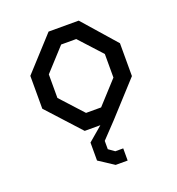

<svg xmlns="http://www.w3.org/2000/svg" viewBox="-131 -620 862 934"><g transform="rotate(-20 300.0 -153.5)"><path d="M224 0 67 -172V-342L224 -514H380L531 -342V-172L374 0L299 79V122L330 144H371V207H309L231 156V63L305 0ZM154 -196 260 -80H338L444 -196V-318L338 -434H260L154 -318Z"/></g></svg>

Font: Moralerspace Krypton JPDOC
Style: Regular
Weight: 400
Version: v0.0.6; ttfautohint (v1.8.4.7-5d5b-dirty) -l 6 -r 45 -G 200 